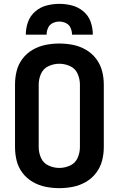

<svg xmlns="http://www.w3.org/2000/svg" viewBox="-20 -969 616 997"><path d="M288 8Q324 8 359 1Q394 -6 425.5 -24Q457 -42 479 -71Q501 -100 510 -134.5Q519 -169 519 -205V-530Q519 -566 510 -600.5Q501 -635 479 -664Q457 -693 425.5 -711Q394 -729 359 -736Q324 -743 288 -743Q252 -743 217 -736Q182 -729 150.5 -711Q119 -693 97 -664Q75 -635 66.5 -600.5Q58 -566 58 -530V-205Q58 -169 66.5 -134.5Q75 -100 97 -71Q119 -42 150.5 -24Q182 -6 217 1Q252 8 288 8ZM288 -97Q259 -97 232 -109.5Q205 -122 193 -149Q181 -176 181 -205V-530Q181 -559 193 -586Q205 -613 232 -625.5Q259 -638 288 -638Q317 -638 344 -625.5Q371 -613 383 -586Q395 -559 395 -530V-205Q395 -176 383 -149Q371 -122 344 -109.5Q317 -97 288 -97ZM114 -789H222Q222 -807 229.5 -824Q237 -841 253.5 -849Q270 -857 288 -857Q306 -857 322.5 -849Q339 -841 346.5 -824Q354 -807 354 -789H462Q462 -823 451 -855Q440 -887 413.5 -909.5Q387 -932 354.5 -940.5Q322 -949 288 -949Q255 -949 222 -940.5Q189 -932 163 -909.5Q137 -887 125.5 -855Q114 -823 114 -789Z"/></svg>

Font: Iosevka Sparkle
Style: Bold
Weight: 700
Designer: Belleve Invis
Foundry: Belleve Invis
Version: Version 4.5.0; ttfautohint (v1.8.3)